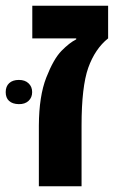

<svg xmlns="http://www.w3.org/2000/svg" viewBox="-58 -650 420 670"><path d="M41.5 -359.4Q54.2 -347.7 54.2 -328.6Q54.2 -309.6 41.5 -297.9Q28.8 -286.1 7.3 -286.6Q-14.6 -287.1 -26.4 -297.9Q-38.1 -308.6 -38.1 -328.6Q-38.1 -348.6 -25.9 -359.9Q-13.7 -371.1 7.8 -371.1Q29.3 -371.1 41.5 -359.4ZM319.3 -629.9V-516.1Q273.9 -480 250 -413.6Q226.6 -347.2 226.6 -211.9V0H77.6V-211.9Q78.1 -314.5 103.5 -379.4Q128.9 -444.3 156.7 -472.7Q184.6 -501 208 -512.7V-516.1H54.7V-629.9Z"/></svg>

Font: OpenSansHebrew-Bold
Style: Bold
Weight: 700
Foundry: Ascender Corporation, Yanek Iontef
Version: Version 2.001;PS 002.001;hotconv 1.0.70;makeotf.lib2.5.58329